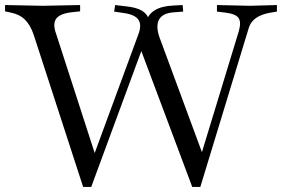

<svg xmlns="http://www.w3.org/2000/svg" viewBox="-35 -733 1119 762"><path d="M295 9 99 -594Q86 -633 64.5 -654.5Q43 -676 8 -683L-15 -688V-713L135 -710L283 -713V-688L255 -685Q204 -680 188.5 -659.5Q173 -639 188 -598L352 -91H328L515 -599Q528 -635 514 -655Q500 -675 458 -681L418 -687L422 -713L464 -708Q505 -704 527.5 -691Q550 -678 555 -656L545 -646Q561 -707 653 -711L690 -713L692 -687L654 -684Q610 -681 596 -655Q582 -629 599 -582L779 -95H756L913 -610Q923 -646 911.5 -662Q900 -678 859 -683L826 -687V-713L958 -710L1064 -713V-687L1040 -683Q1016 -679 998 -671Q980 -663 968.5 -650.5Q957 -638 952 -621L760 9H728L520 -546L532 -547L327 9Z"/></svg>

Font: Baskervville
Style: Regular
Weight: 400
Designer: Alexis Faudot, Rémi Forte, Morgane Pierson, Rafael Ribas, Tanguy Vanlaeys, Rosalie Wagner, Thomas Huot-Marchand
Foundry: ANRT
Version: Version 1.100